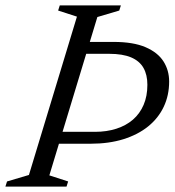

<svg xmlns="http://www.w3.org/2000/svg" viewBox="-37 -690 646 710"><path d="M314 -202.5Q357.5 -202.5 393.2 -214Q429 -225.5 454.5 -247.5Q480 -269.5 494 -302Q508 -334.5 508 -376.5Q508 -413.5 493.5 -439Q479 -464.5 447.8 -477.8Q416.5 -491 367 -491H210L231 -535H383Q456 -535 501.2 -515.5Q546.5 -496 567.5 -463Q588.5 -430 588.5 -388.5Q588.5 -337.5 568.5 -295.2Q548.5 -253 510.8 -222.5Q473 -192 419.2 -175.2Q365.5 -158.5 298 -158.5H115L123 -202.5ZM247.5 -628.5 178 -651 184 -670H410L404 -651L323 -627L145.5 -41.5L215 -19L209 0H-17L-11 -19L70 -43Z"/></svg>

Font: Newsreader 18pt
Style: Italic
Weight: 400
Italic angle: -17°
Version: Version 1.003